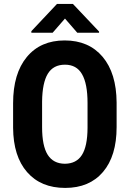

<svg xmlns="http://www.w3.org/2000/svg" viewBox="-20 -921 644 951"><path d="M413.6 -410.6Q413.6 -506.8 386.2 -553.7Q359.4 -600.6 301.8 -600.6Q244.1 -600.6 216.8 -555.7Q189.5 -510.7 188.5 -418V-291.5Q188.5 -198.2 216.3 -154.3Q244.1 -110.4 301.3 -109.9Q358.4 -110.4 385.7 -153.3Q413.1 -196.3 413.6 -287.1ZM557.6 -291.5Q557.6 -148.4 490.2 -69.3Q422.9 9.8 302.7 9.8Q182.6 9.8 114.3 -68.4Q45.9 -146.5 44.9 -288.1V-409.7Q44.9 -556.6 112.8 -638.7Q180.7 -720.7 300.3 -720.7Q419.9 -720.7 488.3 -639.6Q556.6 -558.6 557.6 -413.1ZM470.7 -758.8H362.8L301.8 -829.1L240.7 -758.8H135.3V-766.6L262.2 -901.4H341.3L470.7 -764.6Z"/></svg>

Font: RobotoCondensed-Bold
Style: Bold
Weight: 700
Designer: Google
Version: Version 2.001240; 2014